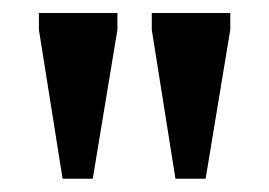

<svg xmlns="http://www.w3.org/2000/svg" viewBox="-20 -690 414 296"><path d="M76.5 -414.5 40 -644V-670H161V-644L123 -414.5ZM250.5 -414.5 214 -644V-670H335V-644L297 -414.5Z"/></svg>

Font: Newsreader Text SemiBold
Style: Regular
Weight: 600
Designer: Hugues Gentile
Foundry: Production Type
Version: Version 1.001